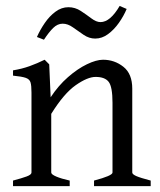

<svg xmlns="http://www.w3.org/2000/svg" viewBox="-20 -635 547 655"><path d="M300.8 0V-19Q363.8 -35.6 363.8 -46.4V-284.2Q363.8 -338.9 350.8 -355.7Q337.9 -372.6 306.2 -372.6Q278.8 -372.6 238.5 -344.5Q198.2 -316.4 154.8 -246.6V-46.4Q154.8 -40 171.9 -32.7Q189 -25.4 217.8 -19V0H24.4V-19Q54.2 -26.9 70.8 -33Q87.4 -39.1 87.4 -46.4V-319.3Q87.4 -342.8 84.2 -353.8Q81.1 -364.7 67.9 -369.4Q54.7 -374 24.4 -377V-395Q54.7 -399.9 81.1 -409.4Q107.4 -418.9 132.3 -431.2L147.9 -415.5L152.8 -303.2Q179.2 -343.3 211.9 -371.8Q244.6 -400.4 276.6 -415.8Q308.6 -431.2 331.5 -431.2Q370.6 -431.2 400.9 -407.2Q431.2 -383.3 431.2 -332.5V-46.4Q431.2 -40.5 444.8 -34.4Q458.5 -28.3 494.1 -19V0ZM412.1 -604.5Q401.9 -580.1 385.5 -556.9Q369.1 -533.7 348.6 -518.6Q328.1 -503.4 304.7 -503.4Q284.2 -503.4 265.4 -516.1Q246.6 -528.8 229 -541.5Q211.4 -554.2 193.8 -554.2Q176.3 -554.2 161.4 -539.6Q146.5 -524.9 129.9 -499.5L106 -508.8Q116.7 -533.2 132.8 -556.6Q148.9 -580.1 169.4 -595.2Q189.9 -610.4 213.4 -610.4Q236.3 -610.4 255.6 -597.7Q274.9 -585 291.7 -572.3Q308.6 -559.6 322.8 -559.6Q356 -559.6 388.2 -614.7Z"/></svg>

Font: Dai Banna SIL Light
Style: Regular
Weight: 300
Designer: Victor Gaultney
Foundry: SIL International
Version: Version 4.000